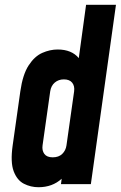

<svg xmlns="http://www.w3.org/2000/svg" viewBox="-20 -770 505 803"><path d="M141 13Q108.5 13 80 -1.5Q51.5 -16 37.2 -53.8Q23 -91.5 33 -162L65 -388Q75 -458.5 99.8 -496.5Q124.5 -534.5 156.8 -548.8Q189 -563 221 -563Q279.5 -563 309.5 -527L340 -750H465L360 0H235L238 -22.5Q199 13 141 13ZM200.5 -112Q225.5 -112 240.2 -126.2Q255 -140.5 258 -162L290 -388Q293 -410 282 -424Q271 -438 247 -438Q225 -438 209.2 -424.8Q193.5 -411.5 190 -388L158 -162Q155 -140.5 165.5 -126.2Q176 -112 200.5 -112Z"/></svg>

Font: Mohave
Style: Bold Italic
Weight: 700
Italic angle: -8°
Designer: Gumpita Rahayu
Foundry: Tokotype
Version: Version 2.003; ttfautohint (v1.8.3)